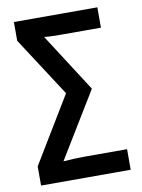

<svg xmlns="http://www.w3.org/2000/svg" viewBox="-82 -771 612 827"><g transform="rotate(-10 224.0 -357.0)"><path d="M30 0V-84L205 -373L37 -632V-714H402V-625H236Q214 -625 192 -625.5Q170 -626 154 -628L318 -373L143 -86Q167 -88 190 -89Q213 -90 235 -90H422V0Z"/></g></svg>

Font: Avrile Sans Condensed Medium
Style: Regular
Weight: 500
Width: 3
Designer: Monotype Design Team
Foundry: Monotype Imaging Inc.
Version: Version 2.001;September 10, 2019;FontCreator 11.5.0.2425 64-